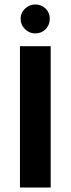

<svg xmlns="http://www.w3.org/2000/svg" viewBox="-20 -836 316 856"><path d="M206 -630V0H69V-630ZM72 -753Q72 -779 91.5 -797.5Q111 -816 137 -816Q165 -816 183.5 -797.5Q202 -779 202 -753Q202 -725 183.5 -706Q165 -687 137 -687Q111 -687 91.5 -706Q72 -725 72 -753Z"/></svg>

Font: Mukta
Style: Bold
Weight: 700
Designer: Girish Dalvi and Yashodeep Gholap
Foundry: Ek Type
Version: Version 2.538;PS 1.002;hotconv 16.6.51;makeotf.lib2.5.65220;